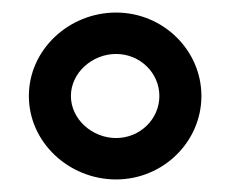

<svg xmlns="http://www.w3.org/2000/svg" viewBox="-20 -776 370 306"><path d="M26 -623C26 -549 90 -490 165 -490C240 -490 301 -550 301 -623C301 -696 240 -756 165 -756C90 -756 26 -697 26 -623ZM93 -623C93 -660 127 -690 165 -690C203 -690 234 -660 234 -623C234 -586 203 -556 165 -556C127 -556 93 -586 93 -623Z"/></svg>

Font: Charger Pro
Style: BdNar
Weight: 700
Designer: Jasper
Foundry: Cannot Into Space Fonts
Version: Version 1.09